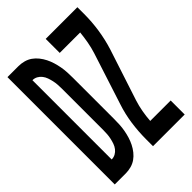

<svg xmlns="http://www.w3.org/2000/svg" viewBox="-215 -832 930 930"><g transform="rotate(-45 250.0 -367.5)"><path d="M11 0V-735H86Q105 -735 123.5 -730Q142 -725 157 -714.5Q172 -704 184 -689Q196 -674 204.5 -657Q213 -640 218.5 -622Q224 -604 227.5 -585Q231 -566 232 -547Q233 -528 233 -509V-226Q233 -207 232 -188Q231 -169 227.5 -150Q224 -131 218.5 -113Q213 -95 204.5 -78Q196 -61 184 -46Q172 -31 157 -20.5Q142 -10 123.5 -5Q105 0 86 0ZM86 -96Q100 -96 112 -102.5Q124 -109 132.5 -120Q141 -131 145.5 -144Q150 -157 153 -170.5Q156 -184 157 -198Q158 -212 158 -226V-509Q158 -523 157 -537Q156 -551 153 -564.5Q150 -578 145.5 -591Q141 -604 132.5 -615Q124 -626 112 -632.5Q100 -639 86 -639ZM273 0V-46Q273 -100 280.5 -153Q288 -206 305 -257L390 -520Q399 -548 404.5 -578.5Q410 -609 413 -639H273V-735H490V-689Q490 -635 482 -582Q474 -529 458 -478L372 -215Q363 -187 357.5 -156.5Q352 -126 350 -96H490V0Z"/></g></svg>

Font: Iosevka Curly
Style: Bold
Weight: 700
Monospace: yes
Designer: Belleve Invis
Foundry: Belleve Invis
Version: Version 22.1.2; ttfautohint (v1.8.4)